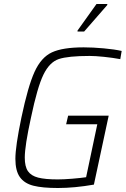

<svg xmlns="http://www.w3.org/2000/svg" viewBox="-20 -933 629 961"><path d="M57 -138Q57 -200 87 -344Q120 -501 153 -573.5Q186 -646 240 -671Q294 -696 399 -696Q445 -696 499.5 -691Q554 -686 589 -678L582 -637Q544 -644 500.5 -648.5Q457 -653 429 -653Q321 -653 274.5 -637.5Q228 -622 197.5 -559.5Q167 -497 135 -344Q104 -203 104 -144Q104 -99 120 -76Q136 -53 171 -44Q206 -35 269 -35Q299 -35 341.5 -38.5Q384 -42 411 -46L467 -311H311L321 -354H524L450 -9Q353 8 270 8Q192 8 147 -3.5Q102 -15 79.5 -46.5Q57 -78 57 -138ZM368 -775V-780L463 -913H517V-908L401 -775Z"/></svg>

Font: Saira Semi Condensed ExtraLight
Style: Italic
Weight: 200
Width: 4
Italic angle: -12°
Designer: Hector Gatti with collaboration of the Omnibus-Type team
Foundry: Omnibus-Type
Version: Version 1.001; ttfautohint (v1.8)